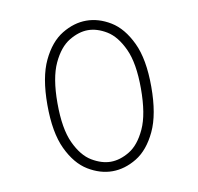

<svg xmlns="http://www.w3.org/2000/svg" viewBox="-64 -579 679 657"><g transform="rotate(-10 275.0 -250.5)"><path d="M276 11Q233.5 11 191.8 -14.2Q150 -39.5 122.8 -97Q95.5 -154.5 95.5 -251Q95.5 -347 122.8 -404.2Q150 -461.5 191.8 -486.8Q233.5 -512 276 -512Q319 -512 360.5 -486.8Q402 -461.5 429.2 -404.2Q456.5 -347 456.5 -251Q456.5 -154.5 429.2 -97Q402 -39.5 360.5 -14.2Q319 11 276 11ZM276 -22Q308 -22 341.2 -42Q374.5 -62 397.5 -111.8Q420.5 -161.5 420.5 -251Q420.5 -339 397.5 -388.8Q374.5 -438.5 341.2 -458.8Q308 -479 276 -479Q244.5 -479 210.8 -458.8Q177 -438.5 153.8 -388.8Q130.5 -339 130.5 -251Q130.5 -161.5 153.8 -111.8Q177 -62 210.8 -42Q244.5 -22 276 -22Z"/></g></svg>

Font: Trispace SemiCondensed Thin
Style: Regular
Weight: 100
Width: 4
Designer: Tyler Finck
Foundry: Etcetera Type Company
Version: Version 1.210; ttfautohint (v1.8.3)